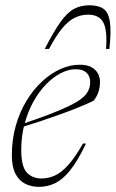

<svg xmlns="http://www.w3.org/2000/svg" viewBox="-20 -716 449 746"><path d="M274 -447Q245.5 -447 215.8 -431.5Q186 -416 158.5 -387.8Q131 -359.5 109.5 -320.5Q88 -281.5 75.2 -234Q62.5 -186.5 62.5 -133.5Q62.5 -69.5 84 -46Q105.5 -22.5 141.5 -22.5Q167 -22.5 192.2 -33.5Q217.5 -44.5 244.5 -74.2Q271.5 -104 302.5 -158.5L314 -158Q282 -91 252.8 -54.5Q223.5 -18 193.8 -4Q164 10 131 10Q101.5 10 77.5 -2.2Q53.5 -14.5 39.8 -41.5Q26 -68.5 26 -113Q26 -173.5 41.2 -227.2Q56.5 -281 83 -324.5Q109.5 -368 143.5 -399.5Q177.5 -431 215 -447.8Q252.5 -464.5 289.5 -464.5Q317 -464.5 334.2 -455.5Q351.5 -446.5 360 -431.2Q368.5 -416 368.5 -398Q368.5 -377 362.5 -358.8Q356.5 -340.5 343.5 -324.5Q318.5 -312.5 286 -299.2Q253.5 -286 216.2 -272.5Q179 -259 140 -246Q101 -233 63.5 -221.5L64 -233.5Q128.5 -255 173 -272.2Q217.5 -289.5 246.2 -303.2Q275 -317 291.5 -329Q308 -341 315.8 -351.8Q323.5 -362.5 327 -373.5Q332.5 -393.5 329 -410Q325.5 -426.5 312 -436.8Q298.5 -447 274 -447ZM322.5 -659Q294.5 -659 269.8 -646.8Q245 -634.5 221.2 -605.5Q197.5 -576.5 170.5 -526H154Q189 -594.5 215.5 -631.2Q242 -668 268.2 -681.8Q294.5 -695.5 327 -695.5Q362.5 -695.5 382 -681.8Q401.5 -668 407 -631.2Q412.5 -594.5 405 -526H392Q397.5 -599 381.2 -629Q365 -659 322.5 -659Z"/></svg>

Font: Newsreader 36pt ExtraLight
Style: Italic
Weight: 250
Italic angle: -17°
Designer: Hugues Gentile
Foundry: Production Type
Version: Version 1.003